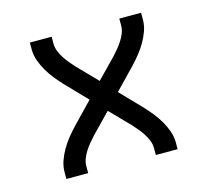

<svg xmlns="http://www.w3.org/2000/svg" viewBox="-82 -613 763 707"><g transform="rotate(-15 300.0 -260.0)"><path d="M88 0V-26Q88 -48 95.5 -69Q103 -90 114 -109Q125 -128 139 -145.5Q153 -163 168 -179L246 -260L168 -341Q153 -357 139 -374.5Q125 -392 114 -411Q103 -430 95.5 -451Q88 -472 88 -494V-520H171V-494Q171 -479 176.5 -465Q182 -451 190 -438.5Q198 -426 207.5 -414.5Q217 -403 227 -392L300 -317L373 -392Q383 -403 392.5 -414.5Q402 -426 410 -438.5Q418 -451 423.5 -465Q429 -479 429 -494V-520H512V-494Q512 -472 504.5 -451Q497 -430 486 -411Q475 -392 461 -374.5Q447 -357 432 -341L354 -260L432 -179Q447 -163 461 -145.5Q475 -128 486 -109Q497 -90 504.5 -69Q512 -48 512 -26V0H429V-26Q429 -41 423.5 -55Q418 -69 410 -81.5Q402 -94 392.5 -105.5Q383 -117 373 -128L300 -203L227 -128Q217 -117 207.5 -105.5Q198 -94 190 -81.5Q182 -69 176.5 -55Q171 -41 171 -26V0Z"/></g></svg>

Font: Nova Nerd Font
Style: Regular
Weight: 400
Designer: Belleve Invis
Foundry: Belleve Invis
Version: Version 24.1.4; ttfautohint (v1.8.4);Nerd Fonts 3.1.1